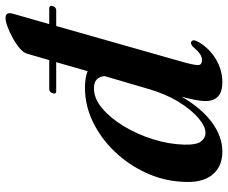

<svg xmlns="http://www.w3.org/2000/svg" viewBox="-82 -694 786 661"><g transform="rotate(-90 310.5 -363.0)"><path d="M320.5 -574Q324 -586 335.5 -586H434.5L457 -663.5Q460.5 -675 475.5 -687.8Q490.5 -700.5 510.5 -711.5Q530.5 -722.5 549.2 -729.5Q568 -736.5 579.5 -736.5Q602 -736.5 594 -710L558.5 -586H612Q624 -586 620.5 -574Q617 -562 605.5 -562H552L430.5 -134.5Q416.5 -85.5 417.5 -72.8Q418.5 -60 435.5 -60Q445 -60 455.5 -67Q466 -74 481.5 -92Q491.5 -100.5 498 -97Q508 -91.5 497 -72.5Q476.5 -36 439 -13Q401.5 10 358 10Q293.5 10 293.5 -49Q293.5 -74.5 308.5 -130Q269.5 -62.5 220.5 -26.2Q171.5 10 119.5 10Q66.5 10 38.2 -26.5Q10 -63 16 -133Q20 -196 47.5 -255Q75 -314 120 -361Q165 -408 221.5 -435.5Q278 -463 340 -463Q373.5 -463 396.5 -454L427.5 -562H328Q316.5 -562 320.5 -574ZM143.5 -120.5Q142.5 -79 154.5 -63.5Q166.5 -48 184.5 -48Q206 -48 234.8 -72.2Q263.5 -96.5 291 -141Q318.5 -185.5 336 -247L379.5 -395.5Q378 -412.5 368.2 -422.2Q358.5 -432 336.5 -432Q302.5 -432 269 -404Q235.5 -376 207.5 -330Q179.5 -284 162.2 -229.2Q145 -174.5 143.5 -120.5Z"/></g></svg>

Font: Fraunces 72pt S000 SemiBold
Style: Italic
Weight: 600
Italic angle: -16°
Version: Version 1.000; ttfautohint (v1.8.3)